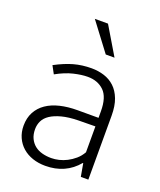

<svg xmlns="http://www.w3.org/2000/svg" viewBox="-131 -773 721 864"><g transform="rotate(20 229.5 -341.0)"><path d="M65 -429Q112 -454 151.5 -465Q191 -476 236 -476Q268 -476 296.5 -467Q325 -458 346.5 -438Q368 -418 380.5 -385.5Q393 -353 393 -306V0H357L346 -62H344Q315 -27 276 -9.5Q237 8 189 8Q156 8 128 -1.5Q100 -11 79.5 -29Q59 -47 47.5 -72.5Q36 -98 36 -129Q36 -166 51 -194Q66 -222 93 -240.5Q120 -259 157.5 -268Q195 -277 241 -277H341V-308Q341 -376 311 -405Q281 -434 233 -434Q204 -434 166 -425Q128 -416 85 -392ZM341 -236 258 -235Q213 -234 181 -225.5Q149 -217 128.5 -203.5Q108 -190 99 -171.5Q90 -153 90 -132Q90 -106 99 -87.5Q108 -69 123 -57Q138 -45 158.5 -39.5Q179 -34 202 -34Q220 -34 239 -38.5Q258 -43 276.5 -52.5Q295 -62 312 -76.5Q329 -91 341 -112ZM173 -690H236L316 -556H274Z"/></g></svg>

Font: Ek Mukta ExtraLight
Style: Regular
Weight: 275
Designer: Girish Dalvi and Yashodeep Gholap
Foundry: Ek Type
Version: Version 2.538;PS 1.002;hotconv 16.6.51;makeotf.lib2.5.65220;